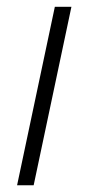

<svg xmlns="http://www.w3.org/2000/svg" viewBox="-20 -551 266 571"><path d="M30.8 0 143.1 -530.8H192.4L80.1 0Z"/></svg>

Font: Open Sans Light
Style: Italic
Weight: 300
Italic angle: -12°
Designer: Monotype Design Team
Foundry: Monotype Imaging Inc.
Version: Version 3.003; ttfautohint (v1.8.4)